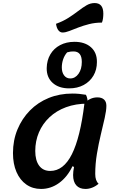

<svg xmlns="http://www.w3.org/2000/svg" viewBox="-20 -1213 787 1258"><path d="M249 25Q194 25 152.5 -4Q111 -33 88 -86Q65 -139 65 -210Q65 -294 94.5 -365Q124 -436 176 -489Q228 -542 299 -571Q370 -600 454 -600Q498 -600 543 -592Q549 -581 552 -566Q555 -551 555 -534Q476 -534 412.5 -510.5Q349 -487 304 -444.5Q259 -402 235 -345.5Q211 -289 211 -224Q211 -162 236.5 -127.5Q262 -93 309 -93Q396 -93 451 -202.5Q506 -312 533 -534Q549 -554 571 -564.5Q593 -575 618 -575Q646 -575 661.5 -561Q677 -547 677 -520Q677 -489 666 -440Q655 -391 640.5 -331Q626 -271 615 -205Q604 -139 604 -73Q604 -29 626 -9Q606 8 584 16.5Q562 25 540 25Q501 25 480 1.5Q459 -22 459 -66Q459 -78 460.5 -91.5Q462 -105 465 -119L455 -124Q421 -53 367 -14Q313 25 249 25ZM433 -634Q365 -634 325 -670Q285 -706 286 -767Q287 -818 310 -857Q333 -896 374 -917.5Q415 -939 468 -939Q536 -939 576 -903.5Q616 -868 615 -806Q615 -756 592 -717Q569 -678 528 -656Q487 -634 433 -634ZM440 -699Q473 -699 494.5 -729.5Q516 -760 516 -807Q516 -876 462 -876Q451 -876 442.5 -875Q434 -874 420 -870Q403 -851 394 -825Q385 -799 385 -771Q385 -739 400 -719Q415 -699 440 -699ZM390 -1000Q374 -1000 362.5 -1014.5Q351 -1029 347 -1057Q394 -1074 429 -1096.5Q464 -1119 492.5 -1141Q521 -1163 546.5 -1178Q572 -1193 600 -1193Q657 -1193 657 -1124Q657 -1108 655 -1093Q653 -1078 648 -1065Q603 -1065 564 -1055Q525 -1045 492.5 -1032.5Q460 -1020 434.5 -1010Q409 -1000 390 -1000Z"/></svg>

Font: Lemonada Medium
Style: Regular
Weight: 500
Designer: Mohamed Gaber (Arabic), Eduardo Tunni (Latin)
Foundry: Kief Type Foundry
Version: Version 4.004; ttfautohint (v1.8.2)